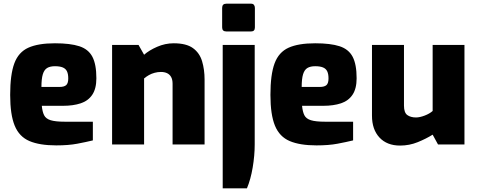

<svg xmlns="http://www.w3.org/2000/svg" viewBox="-20 -781 2581 1038"><path d="M284 5Q194 5 139 -18.5Q84 -42 59.5 -101.5Q35 -161 35 -268Q35 -378 57.5 -438.5Q80 -499 133 -523Q186 -547 277 -547Q360 -547 409 -531Q458 -515 479.5 -474Q501 -433 501 -358Q501 -302 479 -269Q457 -236 416.5 -222.5Q376 -209 321 -209H206Q209 -177 218.5 -158Q228 -139 254 -131Q280 -123 331 -123H482V-22Q445 -13 397.5 -4Q350 5 284 5ZM204 -311H302Q327 -311 338 -321Q349 -331 349 -357Q349 -381 342 -395.5Q335 -410 319 -416.5Q303 -423 277 -423Q251 -423 235 -413.5Q219 -404 211.5 -379.5Q204 -355 204 -311Z M586 0V-538H729L759 -485Q786 -509 829.5 -528Q873 -547 919 -547Q987 -547 1023 -521Q1059 -495 1072.5 -450Q1086 -405 1086 -351V0H913V-328Q913 -351 905 -365Q897 -379 883 -385.5Q869 -392 850 -392Q833 -392 816 -387.5Q799 -383 785 -375Q771 -367 759 -357V0Z M1203 -611Q1181 -611 1181 -633V-738Q1181 -761 1203 -761H1338Q1348 -761 1353 -754.5Q1358 -748 1358 -738V-633Q1358 -611 1338 -611ZM1184 237V-538H1357V0Q1357 60 1346 125Q1335 190 1315 237Z M1691 5Q1601 5 1546 -18.5Q1491 -42 1466.5 -101.5Q1442 -161 1442 -268Q1442 -378 1464.5 -438.5Q1487 -499 1540 -523Q1593 -547 1684 -547Q1767 -547 1816 -531Q1865 -515 1886.5 -474Q1908 -433 1908 -358Q1908 -302 1886 -269Q1864 -236 1823.5 -222.5Q1783 -209 1728 -209H1613Q1616 -177 1625.5 -158Q1635 -139 1661 -131Q1687 -123 1738 -123H1889V-22Q1852 -13 1804.5 -4Q1757 5 1691 5ZM1611 -311H1709Q1734 -311 1745 -321Q1756 -331 1756 -357Q1756 -381 1749 -395.5Q1742 -410 1726 -416.5Q1710 -423 1684 -423Q1658 -423 1642 -413.5Q1626 -404 1618.5 -379.5Q1611 -355 1611 -311Z M2143 6Q2072 6 2031.5 -37.5Q1991 -81 1991 -156V-538H2164V-210Q2164 -172 2182 -159Q2200 -146 2229 -146Q2249 -146 2275.5 -156Q2302 -166 2319 -181V-538H2491V0H2348L2319 -53Q2284 -31 2238.5 -12.5Q2193 6 2143 6Z"/></svg>

Font: Exo Thin ExtraBold
Style: Regular
Weight: 800
Version: Version 2.000